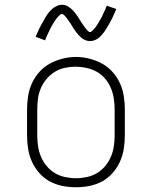

<svg xmlns="http://www.w3.org/2000/svg" viewBox="-20 -781 640 809"><path d="M300 8Q272 8 243.5 2.5Q215 -3 190 -16.5Q165 -30 146 -51.5Q127 -73 115 -99Q103 -125 98.5 -153.5Q94 -182 94 -210V-320Q94 -348 98.5 -376.5Q103 -405 115 -431Q127 -457 146.5 -478.5Q166 -500 191 -513.5Q216 -527 244 -534Q272 -541 300 -541Q328 -541 356 -534Q384 -527 409 -513.5Q434 -500 453.5 -478.5Q473 -457 485 -431Q497 -405 501.5 -376.5Q506 -348 506 -320V-210Q506 -182 501.5 -153.5Q497 -125 485 -99Q473 -73 454 -51.5Q435 -30 410 -16.5Q385 -3 356.5 2.5Q328 8 300 8ZM300 -30Q323 -30 346 -35Q369 -40 388.5 -51.5Q408 -63 423 -81Q438 -99 447 -120Q456 -141 459.5 -164Q463 -187 463 -210V-320Q463 -343 459.5 -366Q456 -389 447 -410.5Q438 -432 422.5 -450Q407 -468 387 -479Q367 -490 344 -495Q321 -500 298 -500Q275 -500 252.5 -495Q230 -490 210.5 -478Q191 -466 176 -448Q161 -430 152 -409Q143 -388 140 -365.5Q137 -343 137 -320V-210Q137 -187 140.5 -164Q144 -141 153 -120Q162 -99 177 -81Q192 -63 211.5 -51.5Q231 -40 254 -35Q277 -30 300 -30ZM359 -608Q352 -608 345 -610Q338 -612 332 -615.5Q326 -619 320.5 -624Q315 -629 310.5 -634Q306 -639 301.5 -645Q297 -651 293 -656.5Q289 -662 285.5 -668.5Q282 -675 277.5 -681.5Q273 -688 269 -694Q265 -700 261 -705Q257 -710 251.5 -716Q246 -722 241 -722Q237 -722 234 -719.5Q231 -717 228.5 -714.5Q226 -712 222 -707.5Q218 -703 216.5 -701Q215 -699 213.5 -696.5Q212 -694 210 -691.5Q208 -689 206.5 -686Q205 -683 203 -680Q201 -677 199 -673.5Q197 -670 195 -666Q193 -662 191 -658Q189 -654 187 -650Q185 -646 183 -641.5Q181 -637 178.5 -632Q176 -627 174 -622Q172 -617 170 -611L130 -626Q134 -635 138 -644Q142 -653 145.5 -660.5Q149 -668 153 -675Q157 -682 160.5 -688.5Q164 -695 167.5 -701Q171 -707 174 -712Q177 -717 180.5 -722Q184 -727 189.5 -733Q195 -739 200 -743.5Q205 -748 212 -752Q219 -756 226 -758.5Q233 -761 241 -761Q248 -761 255 -759Q262 -757 268 -753Q274 -749 279.5 -744.5Q285 -740 289.5 -735Q294 -730 298.5 -724Q303 -718 307 -712Q311 -706 314.5 -700Q318 -694 322.5 -687.5Q327 -681 331 -675Q335 -669 339 -664Q343 -659 348.5 -652.5Q354 -646 359 -646Q363 -646 366 -648.5Q369 -651 371.5 -654Q374 -657 378 -661Q382 -665 383.5 -667.5Q385 -670 386.5 -672Q388 -674 390 -677Q392 -680 393.5 -683Q395 -686 397 -689Q399 -692 401 -695.5Q403 -699 405 -702.5Q407 -706 409 -710Q411 -714 413 -718.5Q415 -723 417 -727.5Q419 -732 421.5 -737Q424 -742 426 -747Q428 -752 430 -757L470 -743Q466 -733 462 -724.5Q458 -716 454.5 -708Q451 -700 447 -693Q443 -686 439.5 -679.5Q436 -673 432.5 -667.5Q429 -662 426 -657Q423 -652 419.5 -647Q416 -642 410.5 -636Q405 -630 400 -625Q395 -620 388 -616Q381 -612 374 -610Q367 -608 359 -608Z"/></svg>

Font: Iosevka Curly Slab XLtEx
Style: Regular
Weight: 200
Width: 7
Monospace: yes
Designer: Belleve Invis
Foundry: Belleve Invis
Version: Version 11.1.0; ttfautohint (v1.8.3)